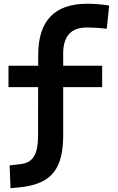

<svg xmlns="http://www.w3.org/2000/svg" viewBox="-20 -762 626 1015"><path d="M35.6 232.9 30.8 112.3 91.8 105Q138.2 99.6 159.7 64.5Q181.2 29.3 181.2 -43V-187.5H314V-45.9Q314 46.4 289.8 104.2Q265.6 162.1 214.4 191.4Q163.1 220.7 82 228.5ZM181.2 -97.7 182.1 -473.6Q182.6 -742.2 441.4 -742.2Q501.5 -742.2 557.1 -732.4L544.4 -609.9Q511.7 -613.8 486.6 -615.2Q461.4 -616.7 438.5 -616.7Q314 -616.7 314 -478.5V-97.7ZM24.9 -301.3V-414.6H520V-301.3Z"/></svg>

Font: Cascadia Code
Style: Regular
Weight: 400
Monospace: yes
Designer: Aaron Bell
Foundry: Saja Typeworks
Version: Version 2106.017